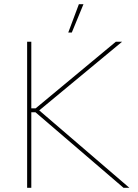

<svg xmlns="http://www.w3.org/2000/svg" viewBox="-20 -900 659 920"><path d="M110 0H130V-362H150L572 0H600L168 -371L565 -700H535L151 -381H130V-700H110ZM380 -880H358L307 -744H324Z"/></svg>

Font: Fixel Variable
Style: Regular
Weight: 100
Width: 3
Designer: AlfaBravo + MacPaw
Foundry: Kyrylo Tkachov, Marchela Mozhyna, Serhii Makarenko, Maria Weinstein, Zakhar Kryvoshyya
Version: Version 1.211